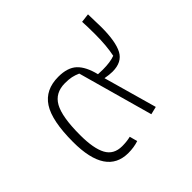

<svg xmlns="http://www.w3.org/2000/svg" viewBox="-145 -703 855 855"><g transform="rotate(-45 282.5 -276.0)"><path d="M65 -203Q65 -337 103.5 -396Q142 -455 224 -455Q282 -455 312 -427Q342 -399 357 -338Q367 -337 387 -337Q434 -337 463 -348Q474 -400 474 -472Q474 -521 472 -553L514 -558Q516 -492 516 -476Q516 -385 493.5 -342.5Q471 -300 411 -300Q392 -300 365 -305L436 -53L399 -44L300 -399Q282 -407 265.5 -410.5Q249 -414 225 -414Q163 -414 136 -365.5Q109 -317 109 -203Q109 -118 131.5 -76.5Q154 -35 207 -35Q236 -35 260 -41L270 -4Q240 6 205 6Q65 6 65 -203Z"/></g></svg>

Font: Athiti Light
Style: Regular
Weight: 300
Designer: CadsonDemak Team
Foundry: CadsonDemak
Version: Version 1.033